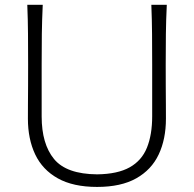

<svg xmlns="http://www.w3.org/2000/svg" viewBox="-20 -752 791 783"><path d="M376 10.3Q473.6 10.3 535.6 -24.7Q597.7 -59.6 627.2 -122.1Q656.7 -184.6 656.7 -268.1Q656.7 -290 656.5 -325Q656.2 -359.9 656 -402.1Q655.8 -444.3 655.8 -488.3Q655.8 -556.2 656.5 -613.3Q657.2 -670.4 660.2 -732.4H597.2Q599.6 -670.4 600.1 -613.3Q600.6 -556.2 600.6 -488.3V-277.8Q600.6 -202.6 579.3 -149.9Q558.1 -97.2 508.8 -69.6Q459.5 -42 376 -41Q251 -42 200.4 -103.5Q149.9 -165 149.9 -276.9V-488.3Q149.9 -556.2 150.6 -613.3Q151.4 -670.4 154.3 -732.4H91.3Q93.8 -670.4 94.2 -613.3Q94.7 -556.2 94.7 -488.3Q94.7 -444.3 94.5 -402.1Q94.2 -359.9 94 -325Q93.8 -290 93.8 -268.1Q93.8 -185.1 123.5 -122.3Q153.3 -59.6 215.8 -24.7Q278.3 10.3 376 10.3Z"/></svg>

Font: Pinar VF
Style: Regular
Weight: 300
Designer: Amin Abedi
Version: Version 2.000